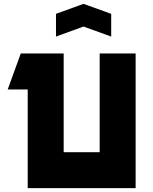

<svg xmlns="http://www.w3.org/2000/svg" viewBox="-20 -978 795 998"><path d="M20 -513 88 -700H311V-187H498V-700H685V0H124V-513ZM271 -906 414 -958 558 -906V-788L414 -840L271 -788Z"/></svg>

Font: Clickuper
Style: Bold
Weight: 700
Designer: Denis Ignatov
Foundry: Denis Ignatov
Version: Version 1.10 April 16, 2021